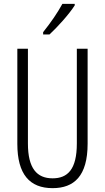

<svg xmlns="http://www.w3.org/2000/svg" viewBox="-20 -967 544 997"><path d="M368 -939V-947H304C277 -898 246 -853 204 -800V-788H237C277 -825 339 -893 368 -939ZM435 -221V-714H379V-222C379 -87 331 -41 253 -41C172 -41 125 -92 125 -222V-714H70V-220C70 -62 134 10 253 10C364 10 435 -52 435 -221Z"/></svg>

Font: Noto Sans Georgian ExtraCondensed Light
Style: Regular
Weight: 300
Width: 2
Designer: Monotype Design Team, Akaki Razmadze
Foundry: Google LLC
Version: Version 2.005